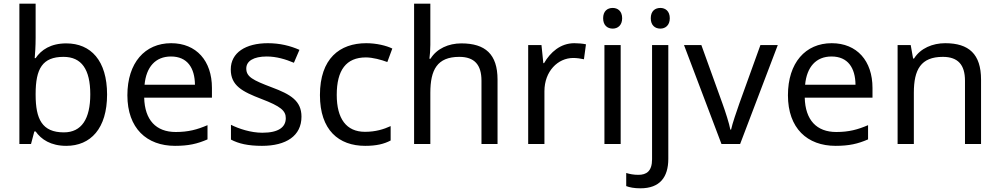

<svg xmlns="http://www.w3.org/2000/svg" viewBox="-20 -780 5415 1040"><path d="M173 -575V-760H85V0H148L166 -68H173C203 -25 255 10 339 10C471 10 560 -84 560 -268C560 -452 472 -545 339 -545C255 -545 203 -510 173 -465H168C170 -487 173 -530 173 -575ZM324 -472C422 -472 469 -404 469 -269C469 -136 422 -63 326 -63C208 -63 173 -135 173 -267V-271C173 -408 210 -472 324 -472Z M907 -546C765 -546 670 -440 670 -264C670 -85 775 10 928 10C1001 10 1049 -1 1104 -25V-102C1048 -78 1000 -65 932 -65C825 -65 764 -130 761 -251H1128V-304C1128 -450 1044 -546 907 -546ZM906 -474C995 -474 1035 -412 1036 -321H763C772 -417 822 -474 906 -474Z M1613 -148C1613 -234 1554 -269 1452 -307C1349 -346 1314 -364 1314 -409C1314 -449 1353 -474 1425 -474C1477 -474 1527 -459 1572 -440L1602 -510C1552 -532 1496 -546 1431 -546C1311 -546 1230 -495 1230 -404C1230 -316 1292 -284 1396 -244C1501 -204 1528 -180 1528 -140C1528 -92 1490 -61 1401 -61C1338 -61 1273 -83 1231 -104V-24C1272 -2 1324 10 1399 10C1530 10 1613 -44 1613 -148Z M1958 10C2019 10 2060 0 2096 -19V-97C2059 -80 2015 -66 1957 -66C1856 -66 1804 -137 1804 -266C1804 -400 1855 -469 1962 -469C1999 -469 2046 -456 2078 -444L2105 -517C2073 -533 2018 -546 1964 -546C1820 -546 1713 -463 1713 -265C1713 -75 1815 10 1958 10Z M2311 -537V-760H2223V0H2311V-277C2311 -402 2348 -472 2468 -472C2550 -472 2588 -429 2588 -343V0H2675V-349C2675 -486 2609 -545 2479 -545C2410 -545 2346 -517 2312 -462H2306C2309 -483 2311 -511 2311 -537Z M3091 -546C3016 -546 2961 -497 2927 -438H2923L2913 -536H2841V0H2929V-286C2929 -394 3002 -466 3085 -466C3103 -466 3126 -463 3143 -459L3154 -540C3136 -544 3111 -546 3091 -546Z M3299 -737C3270 -737 3247 -720 3247 -681C3247 -643 3270 -625 3299 -625C3326 -625 3350 -643 3350 -681C3350 -720 3326 -737 3299 -737ZM3342 -536H3254V0H3342Z M3505 -681C3505 -643 3528 -625 3557 -625C3584 -625 3608 -643 3608 -681C3608 -720 3584 -737 3557 -737C3528 -737 3505 -720 3505 -681ZM3449 240C3554 240 3600 180 3600 80V-536H3512V83C3512 148 3481 167 3438 167C3412 167 3392 163 3372 157V228C3390 235 3415 240 3449 240Z M3888 0H3989L4193 -536H4099L3985 -220C3970 -177 3947 -111 3940 -78H3936C3930 -111 3909 -176 3893 -220L3779 -536H3685Z M4485 -546C4343 -546 4248 -440 4248 -264C4248 -85 4353 10 4506 10C4579 10 4627 -1 4682 -25V-102C4626 -78 4578 -65 4510 -65C4403 -65 4342 -130 4339 -251H4706V-304C4706 -450 4622 -546 4485 -546ZM4484 -474C4573 -474 4613 -412 4614 -321H4341C4350 -417 4400 -474 4484 -474Z M5100 -546C5032 -546 4966 -519 4931 -463H4926L4913 -536H4842V0H4930V-278C4930 -403 4968 -472 5087 -472C5169 -472 5207 -429 5207 -343V0H5294V-349C5294 -487 5228 -546 5100 -546Z"/></svg>

Font: Noto Sans Arabic UI
Style: Regular
Weight: 400
Designer: Monotype Design Team, Nadine Chahine and Nizar Qandah
Foundry: Monotype Imaging Inc.
Version: Version 2.010